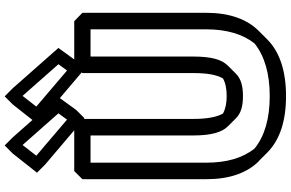

<svg xmlns="http://www.w3.org/2000/svg" viewBox="-232 -967 1249 825"><g transform="rotate(-90 392.5 -554.5)"><path d="M529 -928 502 -891 347 -1023 393 -1082ZM599 -928 426 -1124 391 -1159 356 -1124 274 -1020 309 -985 508 -816 543 -851ZM318 -928 291 -891 136 -1023 182 -1082ZM388 -928 215 -1124 180 -1159 145 -1124 63 -1020 98 -985 297 -816 332 -851ZM679 -790V-293C679 -205 658 -135 618 -85C564 -42 488 -20 392 -20C296 -20 220 -42 167 -85C126 -136 106 -205 106 -293V-790H223V-348C223 -273 236 -226 262 -200L297 -165C319 -143 350 -135 392 -135C434 -135 466 -143 488 -165L523 -200L524 -201C550 -228 562 -273 562 -348V-790ZM750 -825 714 -860H526L491 -825V-348C491 -289 484 -249 468 -221C449 -210 423 -205 392 -205C362 -205 337 -210 317 -221C302 -248 294 -289 294 -348V-825L258 -860H70L35 -825V-293C35 -194 61 -119 112 -67H113L149 -31C203 23 284 50 392 50C500 50 582 23 636 -31L672 -67C723 -118 750 -194 750 -293Z"/></g></svg>

Font: Hussar Press
Style: Bold
Weight: 700
Foundry: Cannot Into Space Fonts
Version: Version 1.43